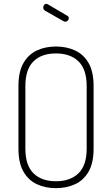

<svg xmlns="http://www.w3.org/2000/svg" viewBox="-20 -973 583 999"><path d="M271 6Q216 6 172 -14.5Q128 -35 102 -80Q76 -125 76 -200V-525Q76 -600 102 -645Q128 -690 172 -710.5Q216 -731 271 -731Q326 -731 370.5 -710.5Q415 -690 441 -645Q467 -600 467 -525V-200Q467 -125 441 -80Q415 -35 370.5 -14.5Q326 6 271 6ZM271 -30Q346 -30 388.5 -71.5Q431 -113 431 -200V-525Q431 -612 388.5 -653.5Q346 -695 271 -695Q196 -695 154 -653.5Q112 -612 112 -525V-200Q112 -113 154 -71.5Q196 -30 271 -30ZM319 -860Q317 -860 314.5 -861Q312 -862 310 -863L215 -917Q205 -923 205 -935Q205 -942 209.5 -947.5Q214 -953 221 -953Q224 -953 228 -951L330 -891Q338 -887 338 -878Q338 -871 332.5 -865.5Q327 -860 319 -860Z"/></svg>

Font: Dosis ExtraLight ExtraLight
Style: Regular
Weight: 250
Version: Version 3.001; ttfautohint (v1.8.2)